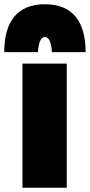

<svg xmlns="http://www.w3.org/2000/svg" viewBox="-66 -856 424 906"><path d="M40 -556V30H249V-556ZM-46 -610H113C117 -666 130 -681 146 -681C162 -681 175 -666 179 -610H338C338 -751 279 -836 146 -836C13 -836 -46 -751 -46 -610Z"/></svg>

Font: Repo ExtraBlack
Style: Regular
Weight: 400
Designer: Stefan Peev
Foundry: Context Ltd
Version: Version 001.502